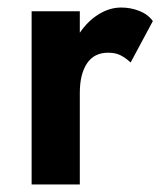

<svg xmlns="http://www.w3.org/2000/svg" viewBox="-20 -490 430 510"><path d="M327 -324 386 -434Q373 -452 350 -461Q327 -470 302 -470Q271 -470 242 -452Q213 -434 192 -403V-460H64V0H192V-243Q192 -293 211 -321.5Q230 -350 267 -350Q287 -350 300.5 -343Q314 -336 327 -324Z"/></svg>

Font: Jost-600-Semi-PL
Style: Regular
Weight: 600
Version: Version 3.300; ttfautohint (v0.97) -l 8 -r 50 -G 200 -x 14 -